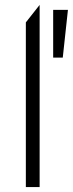

<svg xmlns="http://www.w3.org/2000/svg" viewBox="-20 -760 296 780"><path d="M85 0V-669L141 -740V0ZM196 -526V-720H256L235 -526Z"/></svg>

Font: Geologica-Sharp
Style: Regular
Weight: 100
Designer: Sindre Bremnes, Frode Helland
Foundry: Monokrom Skriftforlag AS
Version: Version 1.010;gftools[0.9.28]